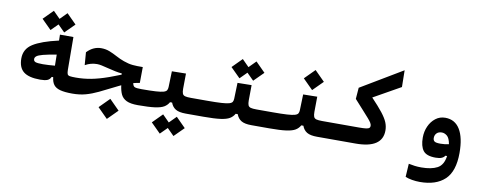

<svg xmlns="http://www.w3.org/2000/svg" viewBox="-74 -1077 4250 1688"><g transform="rotate(10 2051.0 -233.0)"><path d="M280.3 -66.9Q178.7 -66.9 132.1 -103.8Q85.4 -140.6 85.4 -222.7Q85.4 -306.6 158.4 -353Q231.4 -399.4 384.8 -434.1L383.8 -486.8H503.9L505.9 -194.8Q506.3 -168.9 511 -157Q515.6 -145 532.5 -142.1Q549.3 -139.2 585.9 -139.2Q606.4 -139.2 614.5 -120.6Q622.6 -102.1 622.6 -65.9Q622.6 -33.2 613.8 -14.2Q605 4.9 580.1 4.9Q511.7 4.9 471.7 -5.9Q431.6 -16.6 413.1 -41.3Q394.5 -65.9 390.1 -108.4H377Q366.2 -84.5 344.2 -75.7Q322.3 -66.9 280.3 -66.9ZM386.2 -309.1Q307.1 -295.9 266.6 -285.2Q226.1 -274.4 211.7 -262.9Q197.3 -251.5 197.3 -236.8Q197.3 -217.3 215.1 -210.9Q232.9 -204.6 279.8 -204.6Q300.3 -204.6 331.1 -206.3Q361.8 -208 387.7 -210.4ZM417 -512.2 356 -573.2 294.9 -512.2 209 -597.7 294.9 -684.1 356 -622.6 417 -684.1 502.9 -597.7Z M1166 4.9Q1099.1 4.9 1063.7 -12.2Q1028.3 -29.3 1012.9 -62Q997.6 -94.7 991.7 -142.1Q980 -136.7 967.8 -130.6Q955.6 -124.5 942.9 -118.2Q866.7 -79.6 809.3 -52Q752 -24.4 698.5 -9.8Q645 4.9 580.1 4.9Q567.4 4.9 559.6 -12.9Q551.8 -30.8 551.8 -72.3Q551.8 -111.3 561.5 -125.2Q571.3 -139.2 587.4 -139.2Q655.8 -139.2 723.4 -152.1Q791 -165 875 -194.8Q904.8 -205.6 929.9 -215.6Q955.1 -225.6 978.5 -234.4V-245.1Q949.7 -247.6 917 -254.4Q884.3 -261.2 847.7 -270.5Q813.5 -279.3 791.3 -283.9Q769 -288.6 750 -288.6Q694.3 -288.6 644.5 -260.3L635.7 -374Q664.6 -404.3 696.3 -418.5Q728 -432.6 762.2 -432.6Q803.2 -432.6 838.1 -418.7Q873 -404.8 906.7 -386.5Q940.4 -368.2 978 -354.5Q1022.9 -338.4 1060.3 -335Q1097.7 -331.5 1150.4 -332.5L1148.9 -190.4Q1119.1 -186 1092.3 -179.2Q1096.7 -151.9 1112.5 -145.5Q1128.4 -139.2 1171.9 -139.2Q1184.6 -139.2 1192.6 -127Q1200.7 -114.7 1204.6 -97.9Q1208.5 -81.1 1208.5 -65.9Q1208.5 -24.4 1196 -9.8Q1183.6 4.9 1166 4.9ZM918 171.4 828.6 82 918 -7.8 1007.3 82Z M1166 4.9 1171.9 -139.2Q1252.9 -139.2 1299.8 -142.1Q1346.7 -145 1368.7 -151.6Q1390.6 -158.2 1397.2 -169.7Q1403.8 -181.2 1404.3 -198.7L1408.7 -340.3L1534.2 -342.3L1532.7 -206.5Q1532.7 -178.2 1538.6 -163.6Q1544.4 -148.9 1561.8 -144Q1579.1 -139.2 1614.3 -139.2H1757.8Q1794.4 -139.2 1794.4 -75.7Q1794.4 -34.2 1782 -14.6Q1769.5 4.9 1752 4.9H1593.3Q1533.2 4.9 1502.7 -13.4Q1472.2 -31.7 1458.5 -69.8H1439.9Q1424.8 -42.5 1397.7 -26.1Q1370.6 -9.8 1316.7 -2.4Q1262.7 4.9 1166 4.9ZM1521 217.8 1460 156.7 1398.9 217.8 1313 132.3 1398.9 45.9 1460 107.4 1521 45.9 1606.9 132.3Z M1752 4.9 1757.8 -139.2Q1838.9 -139.2 1885.7 -142.1Q1932.6 -145 1954.6 -151.6Q1976.6 -158.2 1983.2 -169.7Q1989.7 -181.2 1990.2 -198.7L1994.6 -340.3L2120.1 -342.3L2118.7 -206.5Q2118.7 -178.2 2124.5 -163.6Q2130.4 -148.9 2147.7 -144Q2165 -139.2 2200.2 -139.2H2343.8Q2380.4 -139.2 2380.4 -75.7Q2380.4 -34.2 2367.9 -14.6Q2355.5 4.9 2337.9 4.9H2179.2Q2119.1 4.9 2088.6 -13.4Q2058.1 -31.7 2044.4 -69.8H2025.9Q2010.7 -42.5 1983.6 -26.1Q1956.5 -9.8 1902.6 -2.4Q1848.6 4.9 1752 4.9ZM2126.5 -382.8 2065.4 -443.8 2004.4 -382.8 1918.5 -468.3 2004.4 -554.7 2065.4 -493.2 2126.5 -554.7 2212.4 -468.3Z M2337.9 4.9 2343.8 -139.2Q2424.8 -139.2 2471.7 -142.1Q2518.6 -145 2540.5 -151.6Q2562.5 -158.2 2569.1 -169.7Q2575.7 -181.2 2576.2 -198.7L2580.6 -340.3L2706.1 -342.3L2704.6 -206.5Q2704.6 -178.2 2710.4 -163.6Q2716.3 -148.9 2733.6 -144Q2751 -139.2 2786.1 -139.2H2929.7Q2966.3 -139.2 2966.3 -75.7Q2966.3 -34.2 2953.9 -14.6Q2941.4 4.9 2923.8 4.9H2765.1Q2705.1 4.9 2674.6 -13.4Q2644 -31.7 2630.4 -69.8H2611.8Q2596.7 -42.5 2569.6 -26.1Q2542.5 -9.8 2488.5 -2.4Q2434.6 4.9 2337.9 4.9ZM2651.4 -391.6 2562 -481 2651.4 -570.8 2740.7 -481Z M2923.8 4.9 2929.7 -139.2H3113.8Q3156.7 -139.2 3178 -142.3Q3199.2 -145.5 3206.1 -152.3Q3212.9 -159.2 3212.9 -170.9Q3212.9 -183.1 3204.6 -197.3Q3196.3 -211.4 3177.2 -233.4Q3158.2 -255.4 3125.5 -291.3Q3092.8 -327.1 3043.5 -382.3L3051.3 -482.9L3422.4 -704.6L3424.8 -555.2L3183.6 -419.4Q3248 -351.6 3283.7 -306.2Q3319.3 -260.7 3333.7 -225.8Q3348.1 -190.9 3348.1 -153.3Q3348.1 4.9 3109.9 4.9Z M3723.6 239.3Q3689 239.3 3654.1 233.4Q3619.1 227.5 3593.8 216.8L3601.1 98.6Q3629.9 104.5 3656 107.9Q3682.1 111.3 3714.8 111.3Q3803.7 111.3 3856.7 83.3Q3909.7 55.2 3920.9 -26.9H3905.3Q3897 -12.2 3877.4 -3.7Q3857.9 4.9 3822.8 4.9Q3741.2 4.9 3711.7 -34.2Q3682.1 -73.2 3682.1 -149.9Q3682.1 -204.1 3703.1 -251Q3724.1 -297.9 3761.5 -326.7Q3798.8 -355.5 3847.7 -355.5Q3934.1 -355.5 3979 -282.2Q4023.9 -209 4023.9 -71.8Q4023.9 92.3 3946 165.8Q3868.2 239.3 3723.6 239.3ZM3918.9 -131.8Q3909.7 -185.5 3887.2 -204.1Q3864.7 -222.7 3840.3 -222.7Q3810.5 -222.7 3794.2 -205.8Q3777.8 -189 3777.8 -163.1Q3777.8 -143.6 3790 -133.5Q3802.2 -123.5 3844.2 -123.5Q3864.7 -123.5 3882.3 -125.7Q3899.9 -127.9 3918.9 -131.8Z"/></g></svg>

Font: Cascadia Mono PL
Style: Bold
Weight: 700
Monospace: yes
Designer: Aaron Bell
Foundry: Saja Typeworks
Version: Version 2404.023; ttfautohint (v1.8.4)